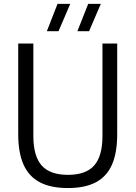

<svg xmlns="http://www.w3.org/2000/svg" viewBox="-20 -966 703 996"><path d="M332.5 9.5Q243.5 9.5 186.5 -20.5Q129.5 -50.5 102 -112.2Q74.5 -174 74.5 -270V-740H153V-261Q153 -156.5 196 -107.8Q239 -59 332.5 -59Q426 -59 468.8 -107.8Q511.5 -156.5 511.5 -261V-740H588V-270Q588 -174 561 -112.2Q534 -50.5 477.5 -20.5Q421 9.5 332.5 9.5ZM381.5 -804 437.5 -946H503L442 -804ZM223 -804 278.5 -946H344.5L283.5 -804Z"/></svg>

Font: Encode Sans SemiCondensed
Style: Regular
Weight: 400
Width: 4
Designer: Multiple Designers
Foundry: Impallari Type
Version: Version 3.002